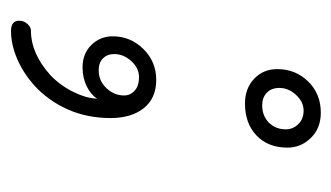

<svg xmlns="http://www.w3.org/2000/svg" viewBox="-150 -336 616 357"><g transform="rotate(90 158.5 -157.0)"><path d="M254 -383Q254 -347 231.5 -325.5Q209 -304 172 -304Q144 -304 126 -321Q108 -338 108 -364Q108 -398 131 -421.5Q154 -445 189 -445Q218 -445 236 -426.5Q254 -408 254 -383ZM220 -380Q220 -393 210.5 -403Q201 -413 185 -413Q169 -413 156 -399Q143 -385 143 -368Q143 -353 152 -344.5Q161 -336 175 -336Q195 -336 207.5 -348.5Q220 -361 220 -380ZM199 -54Q199 -10 182.5 26.5Q166 63 137 89Q114 109 88 120Q62 131 37 131Q18 131 18 116Q18 107 24 100.5Q30 94 36 94Q79 94 119 58Q138 40 150 16Q162 -8 163 -29Q155 -17 139.5 -9.5Q124 -2 105 -2Q79 -2 63 -18.5Q47 -35 47 -58Q47 -91 70.5 -115Q94 -139 128 -139Q162 -139 180.5 -116Q199 -93 199 -54ZM157 -79Q157 -91 148 -99Q139 -107 123 -107Q106 -107 93 -92.5Q80 -78 80 -61Q80 -48 88 -40Q96 -32 110 -32Q130 -32 143.5 -46.5Q157 -61 157 -79Z"/></g></svg>

Font: Mali Light
Style: Italic
Weight: 300
Italic angle: -10°
Version: Version 1.000; ttfautohint (v1.6)